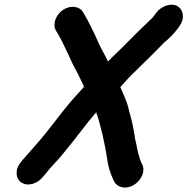

<svg xmlns="http://www.w3.org/2000/svg" viewBox="-20 -758 816 836"><path d="M705 -734C687 -728 671 -717 660 -702C655 -695 650 -688 645 -682C602 -641 550 -590 507 -546C488 -528 467 -508 450 -490C439 -516 421 -544 410 -569C389 -617 367 -663 341 -706C326 -731 286 -737 253 -714C223 -693 207 -652 224 -624C241 -597 255 -569 269 -538C284 -510 295 -478 312 -450C326 -425 334 -404 346 -380C337 -371 328 -360 318 -349C271 -299 225 -236 183 -183C149 -140 112 -101 78 -61L71 -52C43 -19 49 21 72 36C101 56 144 41 165 14C179 0 190 -17 204 -32L228 -58C246 -77 261 -97 279 -119L305 -151C313 -162 323 -175 336 -191C356 -218 376 -243 399 -269C420 -208 435 -138 446 -70C450 -35 460 -4 473 24L478 33C485 47 498 55 515 58C567 66 622 4 599 -43L594 -52C593 -55 592 -59 590 -63L585 -81C582 -88 578 -107 576 -117C574 -132 567 -153 566 -169C562 -195 555 -230 547 -257L535 -303C528 -324 514 -356 504 -379C526 -402 532 -411 554 -433C599 -477 651 -527 694 -572C716 -590 738 -612 755 -635L762 -645C773 -660 778 -677 776 -694C773 -722 748 -747 705 -734Z"/></svg>

Font: Electronic
Style: SuThkIt
Weight: 900
Version: Version 1.011